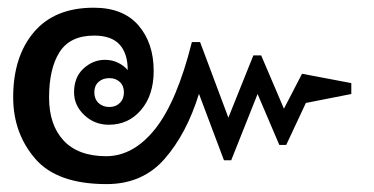

<svg xmlns="http://www.w3.org/2000/svg" viewBox="-20 -464 956 491"><path d="M878.4 -251.5V-223.6L762.2 -200.7L711.9 -93.3H694.3L638.7 -223.6L571.3 -54.2H552.7L488.8 -224.1Q457.5 -122.6 401.1 -57.9Q344.7 6.8 252.4 6.8Q125.5 6.8 69.6 -58.6Q13.7 -124 13.7 -215.3Q13.7 -319.3 66.7 -381.8Q119.6 -444.3 219.7 -444.3Q294.9 -444.3 334 -399.2Q373 -354 373 -282.7Q373 -220.7 340.8 -182.9Q308.6 -145 258.3 -145Q221.7 -145 195.6 -169.7Q169.4 -194.3 169.4 -228Q169.4 -266.6 193.6 -288.8Q217.8 -311 248.5 -311Q266.6 -311 282 -303.5Q297.4 -295.9 306.6 -284.7Q306.6 -327.6 285.6 -350.3Q264.6 -373 220.7 -373Q159.2 -373 132.3 -330.8Q105.5 -288.6 105.5 -214.4Q105.5 -145 142.3 -105Q179.2 -64.9 251 -64.5Q321.3 -64.5 377 -134.5Q432.6 -204.6 470.7 -356.4H491.7L564 -163.1L627.9 -322.3H647.9L706.1 -186L752.4 -275.4ZM221.2 -228Q221.2 -210.9 231.9 -200.7Q242.7 -190.4 259.8 -190.4Q275.9 -190.4 286.4 -200.7Q296.9 -210.9 296.9 -228Q296.9 -244.6 286.4 -254.4Q275.9 -264.2 259.8 -264.2Q242.7 -264.2 231.9 -254.4Q221.2 -244.6 221.2 -228Z"/></svg>

Font: Roboto Web
Style: Regular
Weight: 400
Designer: Google
Version: Version 1.200310; 2013